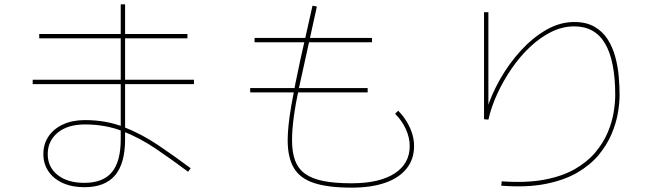

<svg xmlns="http://www.w3.org/2000/svg" viewBox="-20 -820 3040 881"><path d="M855 -48 843 -32Q768 -88 695 -137.5Q622 -187 543 -218Q464 -249 370 -249Q290 -249 244.5 -211Q199 -173 199 -113Q199 -53 244.5 -17Q290 19 367 19Q453 19 493.5 -30Q534 -79 534 -181V-800H554V-181Q554 -70 508 -15.5Q462 39 367 39Q311 39 268.5 20Q226 1 202.5 -33.5Q179 -68 179 -113Q179 -159 202.5 -194Q226 -229 269 -249Q312 -269 370 -269Q467 -269 548.5 -237Q630 -205 705 -154.5Q780 -104 855 -48ZM840 -664V-644H160V-664ZM870 -454V-434H130V-454Z M1793 -298 1807 -312Q1830 -289 1846.5 -261.5Q1863 -234 1871.5 -206Q1880 -178 1880 -150Q1880 -90 1846 -47Q1812 -4 1748 18.5Q1684 41 1593 41Q1486 41 1421.5 20Q1357 -1 1328.5 -49Q1300 -97 1300 -177Q1300 -238 1316.5 -334.5Q1333 -431 1359 -549.5Q1385 -668 1414 -794L1434 -790Q1385 -570 1352.5 -419.5Q1320 -269 1320 -177Q1320 -122 1334 -84Q1348 -46 1379.5 -23Q1411 0 1463.5 10.5Q1516 21 1593 21Q1721 21 1790.5 -24Q1860 -69 1860 -150Q1860 -188 1842.5 -227Q1825 -266 1793 -298ZM1687 -646V-626H1148V-646ZM1667 -416V-396H1128V-416Z M2280 32 2282 12Q2395 20 2477.5 4.5Q2560 -11 2617.5 -44Q2675 -77 2711.5 -120.5Q2748 -164 2768 -211Q2788 -258 2795.5 -303Q2803 -348 2803 -383Q2803 -541 2756.5 -620Q2710 -699 2615 -699Q2561 -699 2509.5 -673.5Q2458 -648 2411.5 -604Q2365 -560 2327 -504.5Q2289 -449 2261.5 -389Q2234 -329 2221 -271L2201 -273V-764H2221V-316H2213Q2235 -387 2275.5 -458Q2316 -529 2370 -588Q2424 -647 2486.5 -683Q2549 -719 2615 -719Q2670 -719 2707.5 -697.5Q2745 -676 2768 -640Q2791 -604 2803 -560Q2815 -516 2819 -470Q2823 -424 2823 -383Q2823 -347 2815 -300.5Q2807 -254 2786 -204.5Q2765 -155 2727 -109Q2689 -63 2629 -28Q2569 7 2483 24Q2397 41 2280 32Z"/></svg>

Font: Murecho Thin
Style: Regular
Weight: 100
Designer: Neil Summerour
Foundry: Positype
Version: Version 1.010